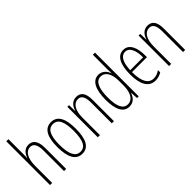

<svg xmlns="http://www.w3.org/2000/svg" viewBox="64 -1647 2359 2359"><g transform="rotate(-45 1243.0 -468.0)"><path d="M107 -596V-853H70V-93H107V-387C107 -533 161 -597 227 -597C279 -597 313 -558 313 -451V-93H350V-459C350 -574 309 -632 232 -632C160 -632 124 -577 107 -525H104C107 -548 107 -565 107 -596Z M784 -358C784 -530 737 -632 624 -632C515 -632 463 -537 463 -360C463 -177 518 -83 625 -83C732 -83 784 -175 784 -358ZM501 -360C501 -514 537 -598 624 -598C714 -598 747 -509 747 -359C747 -194 709 -117 625 -117C540 -117 501 -201 501 -360Z M1063 -632C988 -632 950 -576 934 -518H932L929 -622H900V-93H937V-398C937 -532 990 -598 1059 -598C1112 -598 1143 -556 1143 -455V-93H1180V-466C1180 -581 1138 -632 1063 -632Z M1444 -83C1519 -83 1558 -138 1574 -191H1576L1582 -93H1611V-853H1574V-599C1574 -577 1575 -556 1576 -530H1574C1559 -580 1516 -632 1446 -632C1349 -632 1293 -534 1293 -351C1293 -176 1344 -83 1444 -83ZM1449 -117C1366 -117 1332 -202 1332 -351C1332 -513 1372 -597 1451 -597C1529 -597 1574 -521 1574 -400V-319C1574 -195 1529 -117 1449 -117Z M1879 -632C1776 -632 1726 -526 1726 -357C1726 -190 1778 -83 1898 -83C1940 -83 1976 -96 2006 -115V-154C1970 -129 1936 -117 1900 -117C1808 -117 1763 -202 1763 -362H2023V-396C2023 -518 1985 -632 1879 -632ZM1879 -599C1957 -599 1989 -505 1988 -394H1764C1770 -532 1812 -599 1879 -599Z M2301 -632C2226 -632 2188 -576 2172 -518H2170L2167 -622H2138V-93H2175V-398C2175 -532 2228 -598 2297 -598C2350 -598 2381 -556 2381 -455V-93H2418V-466C2418 -581 2376 -632 2301 -632Z"/></g></svg>

Font: Noto Sans Kannada UI ExtraCondensed ExtraLight
Style: Regular
Weight: 200
Width: 2
Designer: Jelle Bosma - Monotype Design Team
Foundry: Monotype Imaging Inc.
Version: Version 2.005